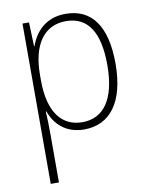

<svg xmlns="http://www.w3.org/2000/svg" viewBox="-86 -602 704 900"><g transform="rotate(-10 265.5 -152.5)"><path d="M288 -539C193 -539 142 -480 119 -415H117L113 -529H82V234H121V-1C121 -36 120 -73 118 -104H121C142 -44 192 10 282 10C405 10 479 -86 479 -269C479 -448 412 -539 288 -539ZM284 -505C389 -505 440 -424 440 -269C440 -103 378 -25 279 -25C180 -25 121 -102 121 -251V-277C121 -418 177 -505 284 -505Z"/></g></svg>

Font: Noto Sans Myanmar SemiCondensed ExtraLight
Style: Regular
Weight: 200
Width: 4
Designer: Monotype Design Team
Foundry: Monotype Imaging Inc.
Version: Version 2.107